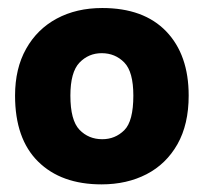

<svg xmlns="http://www.w3.org/2000/svg" viewBox="-20 -762 522 491"><path d="M239.5 -290.5Q136.5 -290.5 77.5 -348.8Q18.5 -407 18.5 -517.5Q18.5 -587 46.8 -637.2Q75 -687.5 125.2 -714.5Q175.5 -741.5 241.5 -741.5Q347.5 -741.5 405 -681.8Q462.5 -622 462.5 -517.5Q462.5 -444 433.8 -393.2Q405 -342.5 354.8 -316.5Q304.5 -290.5 239.5 -290.5ZM241.5 -406Q274.5 -406 297.8 -429Q321 -452 321 -517.5Q321 -578.5 297.8 -602.2Q274.5 -626 240 -626Q206.5 -626 183.2 -601.8Q160 -577.5 160 -517.5Q160 -454.5 183.2 -430.2Q206.5 -406 241.5 -406Z"/></svg>

Font: Spline Sans
Style: Regular
Weight: 400
Designer: Eben Sorkin, Mirko Velimirovic
Foundry: Sorkin Type
Version: Version 1.001